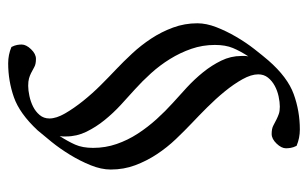

<svg xmlns="http://www.w3.org/2000/svg" viewBox="-162 -516 754 470"><g transform="rotate(90 215.0 -281.0)"><path d="M313 -50Q326 -70 334 -88Q342 -106 342 -132Q342 -162 332.5 -189.5Q323 -217 307 -241.5Q291 -266 271.5 -287.5Q252 -309 232 -327Q214 -343 194 -361.5Q174 -380 157 -401Q140 -422 128.5 -445.5Q117 -469 117 -495Q117 -500 117 -503.5Q117 -507 118 -512Q105 -492 97.5 -474Q90 -456 90 -430Q90 -400 99.5 -372.5Q109 -345 124.5 -320Q140 -295 159.5 -273.5Q179 -252 199 -234Q217 -218 237 -199.5Q257 -181 274 -160Q291 -139 302.5 -115.5Q314 -92 314 -66Q314 -61 314 -58Q314 -55 313 -50ZM299 4Q258 48 218 62Q178 76 135 76Q114 76 95 68Q91 60 90 54Q89 48 89 43Q89 32 100.5 20Q112 8 124 8Q137 8 144 12Q151 16 159 20Q165 23 172 25Q179 27 190 27Q201 27 215 24Q229 21 241 15Q253 9 261.5 -1Q270 -11 270 -25Q270 -42 257.5 -63.5Q245 -85 227 -107.5Q209 -130 188 -151Q167 -172 150 -188Q131 -206 111 -227.5Q91 -249 74.5 -274Q58 -299 47.5 -327.5Q37 -356 37 -387Q37 -409 46.5 -433.5Q56 -458 70 -482Q84 -506 100 -526.5Q116 -547 128 -561Q169 -608 210.5 -623Q252 -638 297 -638Q318 -638 337 -630Q341 -622 342 -615.5Q343 -609 343 -604Q343 -593 331.5 -581Q320 -569 308 -569Q295 -569 287.5 -573Q280 -577 272 -581Q266 -584 259 -586.5Q252 -589 241 -589Q230 -589 216 -586Q202 -583 190 -576.5Q178 -570 170 -560Q162 -550 162 -536Q162 -519 174 -497.5Q186 -476 204 -454Q222 -432 243 -411Q264 -390 281 -374Q300 -356 320.5 -334.5Q341 -313 357.5 -288Q374 -263 384.5 -235Q395 -207 395 -175Q395 -152 384.5 -126Q374 -100 359 -75.5Q344 -51 327.5 -30.5Q311 -10 299 4Z"/></g></svg>

Font: Vermiglione
Style: Regular
Weight: 400
Version: Version 1.000